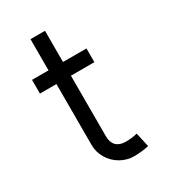

<svg xmlns="http://www.w3.org/2000/svg" viewBox="-167 -755 742 837"><g transform="rotate(-30 204.0 -336.0)"><path d="M259 -2Q222 -2 190.5 -20.5Q159 -39 140.5 -70Q122 -101 122 -138V-444H39V-513H122V-670H195V-513H313V-444H195V-138Q195 -108 211.5 -91.5Q228 -75 259 -75Q289 -75 317 -82L333 -10Q297 -2 259 -2Z"/></g></svg>

Font: SUIT
Style: Regular
Weight: 400
Designer: Sunn Youn; Korean Glyphs from Source Han Sans (Sandoll Communications; Soo-young Jang, Joo-yeon Kang)
Foundry: Sunn
Version: Version 1.140